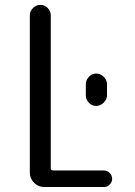

<svg xmlns="http://www.w3.org/2000/svg" viewBox="-20 -750 540 770"><path d="M409.2 -412.1V-368.2Q409.2 -351.6 396 -338.4Q382.8 -325.2 365.7 -325.2Q348.6 -325.2 336.4 -337.9Q324.2 -350.6 324.2 -368.2V-412.1Q324.2 -428.7 336.4 -441.9Q348.6 -455.1 365.7 -455.1Q382.8 -455.1 396 -441.9Q409.2 -428.7 409.2 -412.1ZM157.2 0Q133.8 0 116.7 -17.1Q99.6 -34.2 99.6 -56.6V-688.5Q99.6 -705.1 112.3 -717.8Q125 -730.5 142.1 -730.5Q159.2 -730.5 171.4 -717.8Q183.6 -705.1 183.6 -688.5V-75.2Q183.6 -66.4 193.4 -66.4H397.5Q410.2 -66.4 419.9 -56.2Q429.7 -45.9 429.7 -32.7Q429.7 -19.5 419.9 -9.8Q410.2 0 397.5 0Z"/></svg>

Font: Rounded Mgen+ 1mn regular
Style: Regular
Weight: 400
Designer: [Source Han Sans]
Ryoko NISHIZUKA  (kana & ideographs); Paul D. Hunt (Latin, Greek & Cyrillic); Wenlong ZHANG  (bopomofo
Version: Version 1.059.20150602